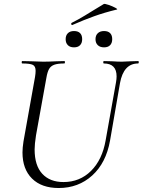

<svg xmlns="http://www.w3.org/2000/svg" viewBox="-20 -932 718 965"><path d="M566 -548Q566 -613 502 -613Q499 -613 499 -619Q499 -625 502 -625L543 -624Q573 -622 592 -622Q608 -622 638 -624L674 -625Q678 -625 677.5 -619Q677 -613 674 -613Q601 -613 583 -514L533 -225Q513 -113 443.5 -50Q374 13 275 13Q189 13 141 -34.5Q93 -82 93 -166Q93 -189 98 -221L156 -545Q159 -563 159 -576Q159 -599 145 -606Q131 -613 92 -613Q89 -613 89 -619Q89 -625 92 -625L137 -624Q175 -622 197 -622Q223 -622 263 -624L303 -625Q307 -625 306.5 -619Q306 -613 303 -613Q270 -613 252.5 -606.5Q235 -600 226.5 -585Q218 -570 213 -540L161 -252Q154 -207 154 -181Q154 -100 192.5 -58.5Q231 -17 299 -17Q381 -17 437.5 -73Q494 -129 511 -227L563 -518Q566 -535 566 -548ZM460 -735Q460 -754 471.5 -765Q483 -776 503 -776Q523 -776 533.5 -765.5Q544 -755 544 -735Q544 -716 533.5 -705Q523 -694 503 -694Q483 -694 471.5 -705Q460 -716 460 -735ZM310 -735Q310 -754 321 -765Q332 -776 352 -776Q372 -776 382.5 -765.5Q393 -755 393 -735Q393 -716 382.5 -705Q372 -694 352 -694Q332 -694 321 -705Q310 -716 310 -735ZM343 -806Q339 -806 338 -810.5Q337 -815 340 -817Q374 -834 406 -853.5Q438 -873 446 -878L502 -912Q506 -914 525.5 -907.5Q545 -901 559.5 -893Q574 -885 567 -884Q505 -869 453.5 -850.5Q402 -832 345 -807Z"/></svg>

Font: Cormorant Garamond
Style: Italic
Weight: 400
Italic angle: -10°
Designer: Christian Thalmann (Catharsis Fonts)
Foundry: Catharsis Fonts
Version: Version 4.000